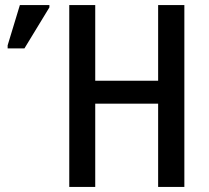

<svg xmlns="http://www.w3.org/2000/svg" viewBox="-20 -734 821 754"><path d="M704 0H601V-327H354V0H252V-714H354V-417H601V-714H704ZM10 -544V-556L58 -714H174V-705L76 -544Z"/></svg>

Font: Noto Sans Condensed Medium
Style: Regular
Weight: 500
Width: 3
Designer: Monotype Design Team
Foundry: Monotype Imaging Inc.
Version: Version 2.013; ttfautohint (v1.8.4.7-5d5b)